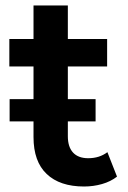

<svg xmlns="http://www.w3.org/2000/svg" viewBox="-20 -672 467 699"><path d="M286 7Q198 7 150 -38.5Q102 -84 102 -173V-230H15V-311H102V-430H14V-530H102V-652H227V-530H370V-430H227V-311H328V-230H227V-176Q227 -137 246 -116.5Q265 -96 301 -96Q342 -96 371 -118L406 -29Q383 -11 351.5 -2Q320 7 286 7Z"/></svg>

Font: Montserrat SemiBold
Style: Regular
Weight: 600
Designer: Julieta Ulanovsky
Foundry: Julieta Ulanovsky
Version: Version 9.000; ttfautohint (v1.8.4.7-5d5b)